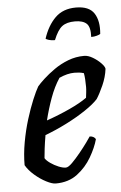

<svg xmlns="http://www.w3.org/2000/svg" viewBox="-51 -733 484 770"><g transform="rotate(-5 190.5 -348.0)"><path d="M142 0Q128 0 104.5 -12Q81 -24 58.5 -43.5Q36 -63 24 -84Q24 -128 32.5 -175.5Q41 -223 54.5 -266.5Q68 -310 82 -343.5Q96 -377 106 -394Q115 -405 134 -422.5Q153 -440 178.5 -458Q204 -476 235 -488Q266 -500 300 -500Q316 -500 334.5 -489Q353 -478 366.5 -464Q380 -450 381 -441Q377 -408 362.5 -375.5Q348 -343 335 -323Q318 -304 283 -280.5Q248 -257 204.5 -235Q161 -213 118 -197Q113 -168 110 -143.5Q107 -119 106 -105Q112 -95 127 -84.5Q142 -74 159 -67Q176 -60 188 -60Q198 -60 214 -76Q230 -92 247.5 -113.5Q265 -135 278 -153Q291 -171 294 -176Q303 -176 309.5 -172Q316 -168 318 -163Q309 -130 287 -92Q265 -54 229.5 -27Q194 0 142 0ZM129 -255Q178 -272 222.5 -292.5Q267 -313 293 -332Q294 -340 295.5 -353Q297 -366 297 -375Q297 -410 293 -431Q283 -434 274 -435Q265 -436 255 -436Q227 -436 194 -421Q172 -388 156 -344Q140 -300 129 -255ZM189 -573Q175 -573 165 -576Q155 -579 152 -582Q169 -634 200.5 -665Q232 -696 284 -696Q337 -696 357 -665Q377 -634 372 -582Q368 -579 357.5 -576Q347 -573 335 -573Q337 -613 322 -627Q307 -641 275 -641Q242 -641 223.5 -627Q205 -613 189 -573Z"/></g></svg>

Font: Texturina 72pt 72pt Medium
Style: Italic
Weight: 500
Italic angle: -11°
Designer: Guillermo Torres Carreño
Foundry: Omnibus-Type
Version: Version 1.002; ttfautohint (v1.8.3)